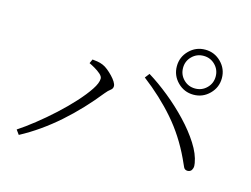

<svg xmlns="http://www.w3.org/2000/svg" viewBox="-87 -850 1173 898"><g transform="rotate(15 500.0 -401.5)"><path d="M805 -489Q760 -489 728 -521Q696 -553 696 -598Q696 -643 728 -675Q760 -707 805 -707Q850 -707 882 -675Q914 -643 914 -598Q914 -553 882 -521Q850 -489 805 -489ZM49 -118Q84 -141 127 -175Q170 -209 212 -247.5Q254 -286 289 -324.5Q324 -363 345.5 -395.5Q367 -428 367 -449Q367 -460 354.5 -471Q342 -482 325.5 -491.5Q309 -501 298 -506L307 -526Q317 -525 331 -523Q345 -521 359 -515Q371 -510 384 -499.5Q397 -489 409 -476.5Q421 -464 428.5 -452Q436 -440 436 -431Q436 -419 425.5 -411.5Q415 -404 402 -388Q367 -344 327.5 -302Q288 -260 245.5 -222.5Q203 -185 157.5 -153Q112 -121 65 -96ZM871 -138Q857 -138 851.5 -149.5Q846 -161 834 -188Q788 -286 721 -363Q654 -440 565 -508L582 -530Q631 -500 683 -458Q735 -416 780.5 -368Q826 -320 856.5 -272Q887 -224 894 -182Q897 -167 894 -157Q891 -147 885 -142.5Q879 -138 871 -138ZM805 -519Q838 -519 861 -542Q884 -565 884 -598Q884 -631 861 -654Q838 -677 805 -677Q772 -677 749 -654Q726 -631 726 -598Q726 -565 749 -542Q772 -519 805 -519Z"/></g></svg>

Font: Noto Serif HK ExtraLight ExtraLight
Style: Regular
Weight: 250
Version: Version 2.003-H1;hotconv 1.1.1;makeotfexe 2.6.0